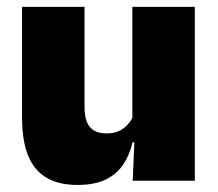

<svg xmlns="http://www.w3.org/2000/svg" viewBox="-20 -512 618 544"><path d="M219.5 -492.5V-209.5Q219.5 -186 225.2 -169Q231 -152 245 -143Q259 -134 283 -134Q302 -134 316.2 -140.5Q330.5 -147 340.8 -158Q351 -169 357 -182L384 -109H355.5Q348 -75 330.2 -47.5Q312.5 -20 281 -4Q249.5 12 199.5 12Q146 12 111 -9Q76 -30 59.2 -72.2Q42.5 -114.5 42.5 -179V-492.5ZM532 -492.5V0H356L361.5 -126.5L355 -144.5V-492.5Z"/></svg>

Font: Anek Telugu Medium ExtraBold
Style: Regular
Weight: 800
Version: Version 1.003